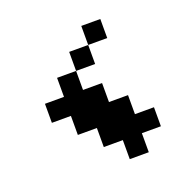

<svg xmlns="http://www.w3.org/2000/svg" viewBox="-124 -724 948 948"><g transform="rotate(-20 350.0 -250.0)"><path d="M500 100V0H600V-100H500V-200H400V-300H300V-400H200V-300H100V-200H200V-100H300V0H400V100ZM300 -400H400V-500H300ZM400 -500H500V-600H400Z"/></g></svg>

Font: FT88 Gothique
Style: Regular
Weight: 400
Designer: Ange Degheest & Oriane Charvieux
Foundry: Velvetyne Type Foundry
Version: Version 1.000;FEAKit 1.0